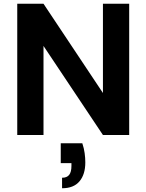

<svg xmlns="http://www.w3.org/2000/svg" viewBox="-20 -720 780 1024"><path d="M72 0V-700H212L529 -224V-700H669V0H529L212 -475V0ZM311 284V228Q337 228 349 212.5Q361 197 361 165V150H304V44H419Q428 71 431.5 97Q435 123 435 146Q435 210 404 247Q373 284 311 284Z"/></svg>

Font: DM Sans 11pt ExtraBold
Style: Regular
Weight: 800
Version: Version 4.004;gftools[0.9.30]